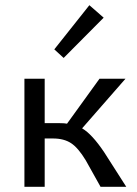

<svg xmlns="http://www.w3.org/2000/svg" viewBox="-20 -719 528 739"><path d="M379 -651 225 -496 189 -529 324 -699ZM381 -133 466 0H367L310 -102Q281 -150 253.5 -168Q226 -186 184 -186H152V0H74V-416H152V-245H209Q229 -245 238 -243L363 -416H463L296 -225Q334 -203 381 -133Z"/></svg>

Font: EauTest Medium
Style: Regular
Weight: 500
Designer: Christian Thalmann (Catharsis Fonts)
Version: Version 0.001;PS 000.001;hotconv 1.0.88;makeotf.lib2.5.64775